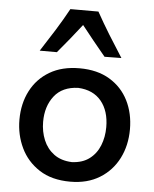

<svg xmlns="http://www.w3.org/2000/svg" viewBox="-55 -822 708 880"><g transform="rotate(5 299.0 -382.0)"><path d="M301 12Q215.5 12 158.5 -25Q101.5 -62 73 -121.8Q44.5 -181.5 44.5 -251Q44.5 -325.5 74.8 -384Q105 -442.5 161.8 -476Q218.5 -509.5 299 -509.5Q381 -509.5 437.8 -475.2Q494.5 -441 523.8 -382.5Q553 -324 553 -251Q553 -176.5 522.8 -117Q492.5 -57.5 436 -22.8Q379.5 12 301 12ZM300.5 -78Q349.5 -80 381.2 -104Q413 -128 428.5 -166.8Q444 -205.5 444 -251Q444 -325.5 406.8 -370.8Q369.5 -416 300.5 -419.5Q227.5 -417 190.5 -369.5Q153.5 -322 153.5 -251Q153.5 -206 169.5 -167.2Q185.5 -128.5 218.2 -104.2Q251 -80 300.5 -78ZM408 -572Q350 -641.5 297.5 -708.5Q244 -639.5 188.5 -574H109.5Q142.5 -624.5 174 -675Q205.5 -725.5 233 -776H362Q390 -725.5 421.2 -674.8Q452.5 -624 485.5 -573Z"/></g></svg>

Font: Commissioner Flair Medium
Style: Regular
Weight: 500
Designer: Kostas Bartsokas
Foundry: Kostas Bartsokas
Version: Version 1.000; ttfautohint (v1.8.3)